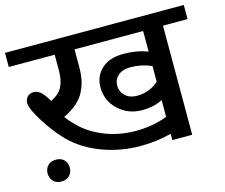

<svg xmlns="http://www.w3.org/2000/svg" viewBox="-112 -757 1104 943"><g transform="rotate(-15 439.5 -285.0)"><path d="M507.3 -89.8Q595.2 -89.8 668.5 -118.2V-203.6Q625 -180.2 564.9 -180.2Q493.7 -180.2 444.1 -226.3Q394.5 -272.5 394.5 -340.8Q394.5 -398.9 434.6 -435.1Q474.6 -471.2 544.9 -471.2Q614.7 -471.2 668.5 -449.7V-554.7H319.8V-466.8Q319.8 -430.7 314.2 -401.9Q308.6 -373 294.4 -344Q280.3 -314.9 252.7 -290.5Q225.1 -266.1 184.6 -247.1Q202.6 -223.1 229 -196.8Q278.8 -147 352.1 -118.4Q425.3 -89.8 507.3 -89.8ZM668.5 0V-32.2Q596.2 -12.2 511.2 -12.2Q409.7 -12.2 317.1 -46.9Q224.6 -81.5 161.6 -144.5Q126.5 -180.2 94 -226.6Q61.5 -272.9 41.5 -312.5Q26.9 -343.3 26.9 -359.9Q26.9 -378.4 38.8 -391.1Q50.8 -403.8 68.8 -403.8Q86.4 -403.8 99.6 -395Q112.8 -386.2 127.9 -364.7L143.6 -339.8Q185.5 -359.9 202.1 -391.4Q218.8 -422.9 218.8 -474.1V-554.7H-14.6V-626.5H894.5V-554.7H769.5V0ZM557.6 -254.9Q622.1 -254.9 668.5 -296.9V-376.5Q618.2 -398.9 563 -398.9Q521 -398.9 498.5 -378.7Q476.1 -358.4 476.1 -329.1Q476.1 -296.4 499 -275.6Q522 -254.9 557.6 -254.9ZM90.3 -55.2Q117.7 -55.2 132.3 -39.3Q147 -23.4 147 0Q147 23.4 132.1 39.6Q117.2 55.7 90.3 55.7Q64.5 55.7 49.3 39.6Q34.2 23.4 34.2 0Q34.2 -23.4 49.1 -39.3Q64 -55.2 90.3 -55.2Z"/></g></svg>

Font: Khula Semibold
Style: Regular
Weight: 600
Designer: Erin McLaughlin, Steve Matteson
Version: Version 1.000;PS 1.0;hotconv 1.0.72;makeotf.lib2.5.5900